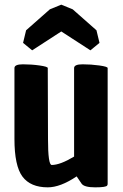

<svg xmlns="http://www.w3.org/2000/svg" viewBox="-20 -788 527 824"><path d="M185 16Q111 16 76.5 -30Q42 -76 42 -192V-496Q42 -512 78.5 -512Q115 -512 150 -507Q185 -502 185 -496L186 -192Q186 -80 202 -80Q238 -80 298 -116V-496Q298 -512 334.5 -512Q371 -512 406.5 -507Q442 -502 442 -496V0Q442 6 440 8Q436 16 388.5 16Q341 16 330 0L309 -31Q239 16 185 16ZM118 -572 79 -604 92 -658 194 -748 243 -768 292 -748 394 -658 407 -604 368 -572 243 -653Z"/></svg>

Font: Chau Philomene One
Style: Regular
Weight: 400
Designer: Vicente Lamonaca
Foundry: TipoType
Version: Version 1.002